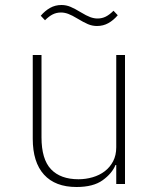

<svg xmlns="http://www.w3.org/2000/svg" viewBox="-20 -736 640 768"><path d="M445 -76H442Q428 -42 390.5 -15Q353 12 286 12Q201 12 156 -37.5Q111 -87 111 -181V-516H146V-187Q146 -99 184 -59Q222 -19 294 -19Q323 -19 350.5 -27Q378 -35 399 -51Q420 -67 432.5 -91Q445 -115 445 -147V-516H480V0H445ZM368 -632Q349 -632 331.5 -639.5Q314 -647 291 -661Q268 -675 253 -680.5Q238 -686 224 -686Q206 -686 191 -678.5Q176 -671 160 -655L143 -673Q160 -693 180.5 -704.5Q201 -716 226 -716Q245 -716 262.5 -708.5Q280 -701 303 -687Q326 -673 341 -667.5Q356 -662 370 -662Q388 -662 403 -669.5Q418 -677 434 -693L451 -675Q434 -655 413.5 -643.5Q393 -632 368 -632Z"/></svg>

Font: IBM Plex Mono ExtraLight
Style: Regular
Weight: 200
Monospace: yes
Designer: Mike Abbink, Paul van der Laan, Pieter van Rosmalen
Foundry: Bold Monday
Version: Version 2.3